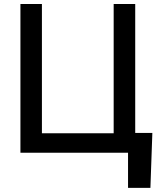

<svg xmlns="http://www.w3.org/2000/svg" viewBox="-20 -747 806 939"><path d="M725.1 -96.9 715.6 171.9H606.2V0H79.9V-727.3H185V-95.2H535.9V-727.3H641.3V-96.9Z"/></svg>

Font: Inter Zeller Medium
Style: Regular
Weight: 500
Designer: Rasmus Andersson; Joe Bland
Foundry: zeller
Version: Version 3.015;git-dec3a8cb1